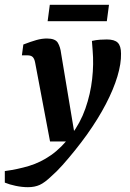

<svg xmlns="http://www.w3.org/2000/svg" viewBox="-78 -588 541 798"><path d="M38 190Q14 190 -12.5 184.5Q-39 179 -58 171V123Q-5 116 43 101.5Q91 87 134.5 56.5Q178 26 218 -27Q256 -77 277 -137Q298 -197 305 -259.5Q312 -322 307 -379L304 -418Q322 -422 338 -423Q354 -424 366 -424Q398 -424 411.5 -410.5Q425 -397 425 -365Q426 -324 410 -270.5Q394 -217 362 -155.5Q330 -94 283 -28Q260 4 233.5 37Q207 70 182 98Q157 126 136 144Q108 171 87 180.5Q66 190 38 190ZM130 0 68 -328Q65 -344 58 -351Q51 -358 36 -358H13L19 -403Q50 -415 73 -421.5Q96 -428 117 -428Q152 -428 162.5 -410Q173 -392 176 -366L237 0ZM129 -568H375L366 -500H120Z"/></svg>

Font: Yrsa SemiBold
Style: Italic
Weight: 600
Italic angle: -7.10001°
Version: Version 2.004